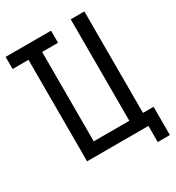

<svg xmlns="http://www.w3.org/2000/svg" viewBox="-197 -850 980 1072"><g transform="rotate(-30 293.0 -314.0)"><path d="M107.4 0V-654.3H4.9V-732.4H297.9V-654.3H195.3V-78.1H424.8V-732.4H512.7V-78.1H581.1V104H502.9V0Z"/></g></svg>

Font: Consola Mono
Style: Book
Weight: 400
Monospace: yes
Designer: Wojciech Kalinowski "wmk69" (wmk69@o2.pl)
Foundry: Wojciech Kalinowski "wmk69" (wmk69@o2.pl)
Version: Version 2.1.0